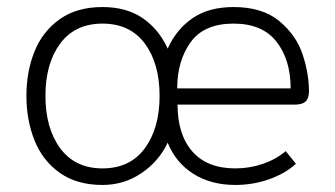

<svg xmlns="http://www.w3.org/2000/svg" viewBox="-20 -515 952 545"><path d="M55 -243Q55 -312 78 -369Q101 -426 149.5 -460.5Q198 -495 271 -495Q339 -495 385 -463.5Q431 -432 456 -377Q480 -431 526 -463Q572 -495 643 -495Q725 -495 773 -455Q821 -415 839 -360.5Q857 -306 857 -256Q857 -236 847.5 -227Q838 -218 816 -218H484Q484 -133 526 -85Q568 -37 648 -37Q689 -37 726.5 -50Q764 -63 791 -86L820 -50Q789 -22 743.5 -6Q698 10 648 10Q579 10 529 -21.5Q479 -53 456 -110Q431 -57 381.5 -23.5Q332 10 271 10Q198 10 149.5 -24.5Q101 -59 78 -116.5Q55 -174 55 -243ZM433 -243Q433 -335 391 -391.5Q349 -448 271 -448Q193 -448 151 -391.5Q109 -335 109 -243Q109 -151 151 -94Q193 -37 271 -37Q349 -37 391 -94Q433 -151 433 -243ZM805 -264Q805 -345 765 -396.5Q725 -448 643 -448Q559 -448 521 -395Q483 -342 483 -264Z"/></svg>

Font: Niramit ExtraLight
Style: Regular
Weight: 200
Designer: Katatrad Aksorn Co.,Ltd.
Foundry: Cadson Demak Co.,Ltd.
Version: Version 1.000; ttfautohint (v1.6)